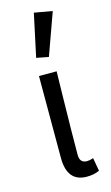

<svg xmlns="http://www.w3.org/2000/svg" viewBox="-121 -815 504 872"><g transform="rotate(-15 131.0 -379.0)"><path d="M175 12Q82 12 82 -101V-486H165Q164 -442 162.5 -359.5Q161 -277 160 -212Q159 -147 159 -95Q159 -56 193 -56Q205 -56 223 -62L234 0Q208 12 175 12ZM91 -569 134 -770 219 -755 148 -558Z"/></g></svg>

Font: Toshiba Sans
Style: Regular
Weight: 400
Designer: Paul D. Hunt
Foundry: Toshiba Corporation
Version: Version 2.020;PS 2.0;hotconv 1.0.86;makeotf.lib2.5.63406